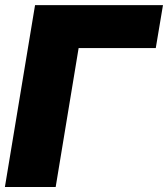

<svg xmlns="http://www.w3.org/2000/svg" viewBox="-23 -748 672 768"><path d="M628.9 -727.5 600.1 -555.7H291.5L199.7 0H-3.4L117.2 -727.5Z"/></svg>

Font: Inter Display Black
Style: Italic
Weight: 900
Italic angle: -9.39999°
Designer: Rasmus Andersson
Foundry: rsms
Version: Version 4.000;git-a52131595